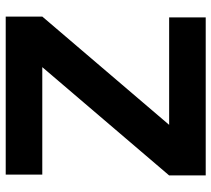

<svg xmlns="http://www.w3.org/2000/svg" viewBox="-54 -686 740 672"><g transform="rotate(-90 316.0 -350.0)"><path d="M38 0H591V-128H215L594 -572V-700H41V-572H417L38 -128Z"/></g></svg>

Font: HB Figtree Prototype
Style: Bold
Weight: 700
Designer: Alfredo Marco Pradil
Foundry: Hanken Design Co.®
Version: Version 1.002;Glyphs 3.2 (3228)